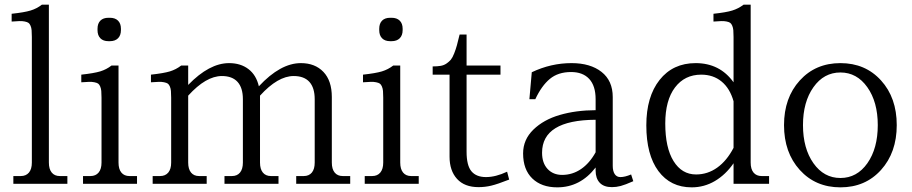

<svg xmlns="http://www.w3.org/2000/svg" viewBox="-20 -786 3898 821"><path d="M189 -90.8Q189 -63 201.2 -48.1Q213.4 -33.2 235.8 -33.2H268.1V0H37.1V-33.2H68.8Q91.3 -33.2 103.8 -48.1Q116.2 -63 116.2 -90.8V-627.9Q116.2 -646 115.2 -656.7Q114.3 -667.5 110.6 -676Q106.9 -684.6 101.8 -688.2Q96.7 -691.9 85.7 -694.1Q74.7 -696.3 62.7 -695.8Q50.8 -695.3 29.8 -693.8V-727.1Q84 -732.9 110.6 -741Q137.2 -749 159.2 -766.1H189Z M486.8 -90.8Q486.8 -63 499 -48.1Q511.2 -33.2 533.7 -33.2H565.9V0H335V-33.2H366.7Q389.2 -33.2 401.6 -48.1Q414.1 -63 414.1 -90.8V-368.2Q414.1 -386.2 413.1 -397Q412.1 -407.7 408.4 -416.3Q404.8 -424.8 399.7 -428.5Q394.5 -432.1 383.5 -434.3Q372.6 -436.5 360.6 -436Q348.6 -435.5 327.6 -434.1V-466.8Q381.8 -472.7 408.4 -480.7Q435.1 -488.8 457 -505.9H486.8ZM397 -657.2V-663.1Q397 -685.5 409.2 -697.8Q421.4 -710 443.8 -710H449.7Q472.2 -710 484.6 -697.8Q497.1 -685.5 497.1 -663.1V-657.2Q497.1 -634.8 484.6 -622.3Q472.2 -609.9 449.7 -609.9H443.8Q421.4 -609.9 409.2 -622.3Q397 -634.8 397 -657.2Z M784.7 -90.8Q784.7 -63 796.9 -48.1Q809.1 -33.2 831.5 -33.2H863.8V0H632.8V-33.2H664.6Q687 -33.2 699.5 -48.1Q711.9 -63 711.9 -90.8V-368.2Q711.9 -386.2 710.9 -397Q710 -407.7 706.3 -416.3Q702.6 -424.8 697.5 -428.5Q692.4 -432.1 681.4 -434.3Q670.4 -436.5 658.4 -436Q646.5 -435.5 625.5 -434.1V-466.8Q679.7 -472.7 706.3 -480.7Q732.9 -488.8 754.9 -505.9H784.7V-422.9Q875 -516.1 959.5 -516.1Q1008.8 -516.1 1042.2 -490.7Q1075.7 -465.3 1086.9 -417Q1179.2 -516.1 1266.6 -516.1Q1327.1 -516.1 1363 -478.5Q1398.9 -440.9 1398.9 -371.1V-90.8Q1398.9 -63 1411.1 -48.1Q1423.3 -33.2 1445.8 -33.2H1477.5V0H1246.6V-33.2H1278.8Q1301.3 -33.2 1313.5 -48.1Q1325.7 -63 1325.7 -90.8V-361.8Q1325.7 -410.6 1303 -435.8Q1280.3 -460.9 1235.8 -460.9Q1168 -460.9 1091.8 -377V-371.1V-90.8Q1091.8 -63 1104 -48.1Q1116.2 -33.2 1138.7 -33.2H1170.9V0H939.9V-33.2H971.7Q994.1 -33.2 1006.3 -48.1Q1018.6 -63 1018.6 -90.8V-361.8Q1018.6 -410.6 995.8 -435.8Q973.1 -460.9 928.7 -460.9Q860.8 -460.9 784.7 -377Z M1691.4 -90.8Q1691.4 -63 1703.6 -48.1Q1715.8 -33.2 1738.3 -33.2H1770.5V0H1539.6V-33.2H1571.3Q1593.8 -33.2 1606.2 -48.1Q1618.7 -63 1618.7 -90.8V-368.2Q1618.7 -386.2 1617.7 -397Q1616.7 -407.7 1613 -416.3Q1609.4 -424.8 1604.2 -428.5Q1599.1 -432.1 1588.1 -434.3Q1577.1 -436.5 1565.2 -436Q1553.2 -435.5 1532.2 -434.1V-466.8Q1586.4 -472.7 1613 -480.7Q1639.6 -488.8 1661.6 -505.9H1691.4ZM1601.6 -657.2V-663.1Q1601.6 -685.5 1613.8 -697.8Q1626 -710 1648.4 -710H1654.3Q1676.8 -710 1689.2 -697.8Q1701.7 -685.5 1701.7 -663.1V-657.2Q1701.7 -634.8 1689.2 -622.3Q1676.8 -609.9 1654.3 -609.9H1648.4Q1626 -609.9 1613.8 -622.3Q1601.6 -634.8 1601.6 -657.2Z M1830.1 -502Q1850.1 -502 1864.3 -504.4Q1878.4 -506.8 1889.6 -514.6Q1900.9 -522.5 1908 -531Q1915 -539.6 1922.1 -557.6Q1929.2 -575.7 1933.6 -591.8Q1938 -607.9 1945.3 -638.2H1975.1V-505.9H2120.1V-466.8H1975.1V-137.2Q1975.1 -78.6 1995.8 -53.7Q2016.6 -28.8 2058.1 -28.8Q2099.6 -28.8 2148.4 -51.8L2157.2 -18.1Q2107.4 1.5 2080.8 7.8Q2054.2 14.2 2026.4 14.2Q1966.3 14.2 1934.3 -21Q1902.3 -56.2 1902.3 -116.2V-466.8H1830.1Z M2423.8 -516.1Q2504.4 -516.1 2552.2 -478.5Q2600.1 -440.9 2600.1 -371.1V-77.1Q2600.1 -54.2 2608.6 -41.5Q2617.2 -28.8 2632.8 -28.8Q2651.9 -28.8 2678.7 -40L2688 -11.2Q2652.8 4.4 2634 9.3Q2615.2 14.2 2596.7 14.2Q2562 14.2 2544.4 -4.6Q2526.9 -23.4 2526.9 -56.2V-69.8Q2461.4 15.1 2362.8 15.1Q2295.4 15.1 2256.1 -22.9Q2216.8 -61 2216.8 -129.9Q2216.8 -189 2260.7 -231.7Q2304.7 -274.4 2373.5 -294.4Q2442.4 -314.5 2526.9 -314.9V-361.8Q2526.9 -418.9 2499.5 -448.5Q2472.2 -478 2421.9 -478Q2366.7 -478 2331.3 -448.7Q2295.9 -419.4 2269 -361.8H2243.7L2253.9 -477.1Q2335.9 -516.1 2423.8 -516.1ZM2297.9 -132.8Q2297.9 -88.9 2321.5 -63.5Q2345.2 -38.1 2383.8 -38.1Q2427.7 -38.1 2464.4 -63Q2501 -87.9 2526.9 -134.8V-273.9Q2297.9 -272.5 2297.9 -132.8Z M3189.9 -90.8Q3189.9 -63 3202.1 -48.1Q3214.4 -33.2 3236.8 -33.2H3268.6V0H3116.7V-87.9Q3083 -39.1 3037.1 -12Q2991.2 15.1 2937.5 15.1Q2847.2 15.1 2795.4 -54.4Q2743.7 -124 2743.7 -250Q2743.7 -372.6 2800.5 -444.3Q2857.4 -516.1 2954.6 -516.1Q3058.1 -516.1 3116.7 -434.1V-627.9Q3116.7 -646 3115.7 -656.7Q3114.7 -667.5 3111.1 -676Q3107.4 -684.6 3102.5 -688.2Q3097.7 -691.9 3086.7 -694.1Q3075.7 -696.3 3063.7 -695.8Q3051.8 -695.3 3030.8 -693.8V-727.1Q3085 -732.9 3111.1 -741Q3137.2 -749 3159.7 -766.1H3189.9ZM2824.7 -257.8Q2824.7 -154.3 2860.1 -97.2Q2895.5 -40 2956.5 -40Q3005.9 -40 3046.9 -69.3Q3087.9 -98.6 3116.7 -153.8V-353Q3101.1 -408.2 3065.4 -437.5Q3029.8 -466.8 2978.5 -466.8Q2907.7 -466.8 2866.2 -411.9Q2824.7 -356.9 2824.7 -257.8Z M3733.4 -251Q3733.4 -350.1 3688.7 -413.1Q3644 -476.1 3573.7 -476.1Q3502.9 -476.1 3458.3 -413.1Q3413.6 -350.1 3413.6 -251Q3413.6 -151.4 3458.3 -88.1Q3502.9 -24.9 3573.7 -24.9Q3644.5 -24.9 3689 -88.1Q3733.4 -151.4 3733.4 -251ZM3332.5 -251Q3332.5 -367.7 3399.9 -441.9Q3467.3 -516.1 3573.7 -516.1Q3680.2 -516.1 3747.3 -442.1Q3814.5 -368.2 3814.5 -251Q3814.5 -133.8 3747.3 -59.3Q3680.2 15.1 3573.7 15.1Q3467.3 15.1 3399.9 -59.3Q3332.5 -133.8 3332.5 -251Z"/></svg>

Font: LT Superior Serif
Style: Regular
Weight: 400
Designer: Daniel Lyons
Foundry: LyonsType
Version: Version 2.120;FEAKit 1.0